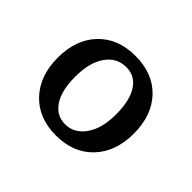

<svg xmlns="http://www.w3.org/2000/svg" viewBox="-89 -780 573 573"><g transform="rotate(45 197.0 -494.0)"><path d="M36 -494Q36 -571 79.5 -616.5Q123 -662 196 -662Q271 -662 314 -616.5Q357 -571 357 -494Q357 -418 313.5 -372Q270 -326 196 -326Q123 -326 79.5 -372Q36 -418 36 -494ZM279 -497Q279 -556 258.5 -587.5Q238 -619 201 -619Q161 -619 137 -585Q113 -551 113 -491Q113 -433 134 -401Q155 -369 192 -369Q230 -369 254.5 -403.5Q279 -438 279 -497Z"/></g></svg>

Font: Kurale
Style: Regular
Weight: 400
Designer: Eduardo Rodriguez Tunni
Foundry: Eduardo Rodriguez Tunni
Version: Version 2.000